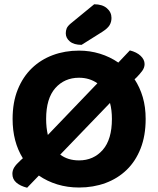

<svg xmlns="http://www.w3.org/2000/svg" viewBox="-20 -861 740 899"><path d="M662 -304Q662 -226 638.5 -166Q615 -106 573 -65.5Q531 -25 474 -4Q417 17 350 17Q296 17 248.5 2.5Q201 -12 162 -39L107 18Q75 10 56.5 -6Q38 -22 38 -47Q38 -63 46.5 -77Q55 -91 77 -111L87 -120Q39 -197 39 -304Q39 -382 63 -441.5Q87 -501 129 -541.5Q171 -582 227.5 -603Q284 -624 350 -624Q401 -624 448 -609.5Q495 -595 534 -568L588 -625Q620 -617 638.5 -599.5Q657 -582 657 -561Q657 -544 645.5 -528.5Q634 -513 617 -496L610 -490Q635 -452 648.5 -406Q662 -360 662 -304ZM504 -304Q504 -346 495 -379L262 -137Q298 -110 350 -110Q418 -110 461 -159Q504 -208 504 -304ZM196 -304Q196 -264 204 -229L436 -471Q399 -497 350 -497Q282 -497 239 -448.5Q196 -400 196 -304ZM421 -841Q459 -841 480.5 -822.5Q502 -804 502 -777Q502 -758 493 -743Q484 -728 459 -712L362 -651Q326 -651 307 -667Q288 -683 288 -705Q288 -717 292 -727.5Q296 -738 310 -750Z"/></svg>

Font: Baloo Paaji 2
Style: Bold
Weight: 700
Designer: Shuchita Grover, Noopur Datye and Ek Type
Foundry: Ek Type
Version: Version 1.640;hotconv 1.0.111;makeotfexe 2.5.65597; ttfautoh